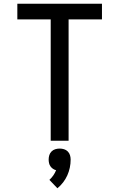

<svg xmlns="http://www.w3.org/2000/svg" viewBox="-20 -755 640 1030"><path d="M252 0V-651H73V-735H527V-651H348V0ZM288 255 245 210Q257 199 266 186Q275 173 281 158Q272 156 264 150.5Q256 145 250.5 137Q245 129 243 119.5Q241 110 241 101Q241 89 244.5 77.5Q248 66 256.5 57.5Q265 49 276.5 45.5Q288 42 300 42Q312 42 323.5 45.5Q335 49 343.5 57.5Q352 66 355.5 77.5Q359 89 359 101Q359 123 354.5 144.5Q350 166 341 186Q332 206 318.5 223.5Q305 241 288 255Z"/></svg>

Font: Iosevka Curly Medium Extended
Style: Regular
Weight: 500
Width: 7
Monospace: yes
Designer: Belleve Invis
Foundry: Belleve Invis
Version: Version 11.1.0; ttfautohint (v1.8.3)